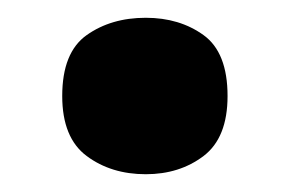

<svg xmlns="http://www.w3.org/2000/svg" viewBox="-20 -460 327 216"><path d="M50 -352Q50 -401 77.5 -420.5Q105 -440 144 -440Q182 -440 209 -420.5Q236 -401 236 -352Q236 -305 209 -284.5Q182 -264 144 -264Q105 -264 77.5 -284.5Q50 -305 50 -352Z"/></svg>

Font: Noto Sans Tamil ExtraBold
Style: Regular
Weight: 800
Designer: Jelle Bosma - Monotype Design Team
Foundry: Monotype Imaging Inc.
Version: Version 2.004; ttfautohint (v1.8.4.7-5d5b)